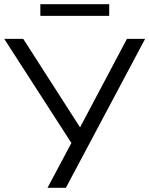

<svg xmlns="http://www.w3.org/2000/svg" viewBox="-21 -889 707 909"><path d="M204 0 317 -212 -1 -705H89L358 -286L580 -705H666L291 0ZM170 -814V-869H496V-814Z"/></svg>

Font: Mulish
Style: Regular
Weight: 400
Designer: Vernon Adams
Foundry: Vernon Adams
Version: Version 3.603; ttfautohint (v1.8.3)